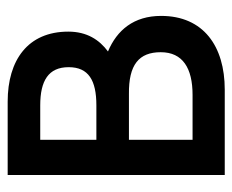

<svg xmlns="http://www.w3.org/2000/svg" viewBox="-74 -546 620 513"><g transform="rotate(-90 236.5 -290.0)"><path d="M25 0H253C369 0 450 -57 450 -170C450 -243 412 -288 355 -312C386 -335 408 -368 408 -418C408 -526 332 -580 221 -580H25ZM119 -86V-256H241C320 -257 353 -229 353 -171C353 -112 310 -86 239 -86ZM119 -343V-493H211C277 -493 313 -471 313 -417C313 -364 278 -343 211 -343Z"/></g></svg>

Font: Charger Pro
Style: ExBd
Weight: 400
Designer: Jasper
Foundry: Cannot Into Space Fonts
Version: Version 1.09